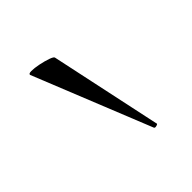

<svg xmlns="http://www.w3.org/2000/svg" viewBox="-89 -797 390 390"><g transform="rotate(-45 106.5 -601.5)"><path d="M42.2 -727Q41.2 -731 49.6 -731Q58 -731 70.4 -728.5Q82.8 -726 92.7 -722.5Q102.6 -719 102.8 -716L154 -476Q155.6 -474 150.3 -472.5Q145 -471 144 -474Z"/></g></svg>

Font: Cormorant Garamond Light
Style: Regular
Weight: 300
Designer: Christian Thalmann (Catharsis Fonts)
Foundry: Catharsis Fonts
Version: Version 4.001